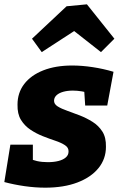

<svg xmlns="http://www.w3.org/2000/svg" viewBox="-24 -854 562 888"><path d="M185 14Q139 14 90 7Q41 0 -4 -12L24 -185H128V-91L107 -123Q125 -114 147.5 -109Q170 -104 197 -104Q225 -104 246.5 -109.5Q268 -115 280.5 -126Q293 -137 293 -153Q294 -171 276.5 -182.5Q259 -194 232 -203Q205 -212 174.5 -224Q144 -236 117 -254Q90 -272 73 -299.5Q56 -327 57 -370Q57 -425 88 -465.5Q119 -506 176 -528.5Q233 -551 310 -551Q355 -551 404.5 -543.5Q454 -536 501 -522L472 -366H370L365 -442L390 -420Q375 -428 354 -431.5Q333 -435 313 -435Q288 -435 268.5 -429.5Q249 -424 238 -414Q227 -404 226 -390Q225 -373 242.5 -362Q260 -351 287.5 -341.5Q315 -332 345.5 -320Q376 -308 404 -290.5Q432 -273 449.5 -245.5Q467 -218 466 -175Q466 -119 431.5 -76.5Q397 -34 334 -10Q271 14 185 14ZM169 -613 124 -675 284 -825 378 -834 505 -675 443 -613 266 -752 380 -750Z"/></svg>

Font: Bitter Thin ExtraBold
Style: Italic
Weight: 800
Italic angle: -9°
Version: Version 2.002